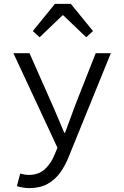

<svg xmlns="http://www.w3.org/2000/svg" viewBox="-20 -760 640 989"><path d="M131 209Q115 209 97.5 206Q80 203 67 199L84 134Q94 137 105.5 139Q117 141 128 141Q179 141 211 111.5Q243 82 261 37L276 1L49 -486H132L251 -217Q265 -185 280.5 -148.5Q296 -112 311 -76H315Q328 -111 341.5 -147.5Q355 -184 367 -217L473 -486H551L337 40Q319 88 292 126.5Q265 165 225.5 187Q186 209 131 209ZM184 -568 149 -600 263 -740H345L459 -600L424 -568L306 -681H302Z"/></svg>

Font: Source Code Pro
Style: Regular
Weight: 400
Monospace: yes
Designer: Paul D. Hunt, Teo Tuominen
Foundry: Adobe Systems Incorporated
Version: Version 1.018;hotconv 1.0.116;makeotfexe 2.5.65601